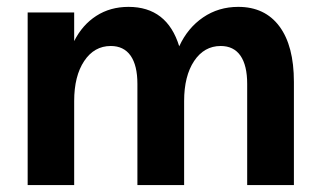

<svg xmlns="http://www.w3.org/2000/svg" viewBox="-20 -536 927 556"><path d="M695.8 -293Q695.8 -346.7 676.3 -374.8Q656.7 -402.8 619.1 -402.8Q571.3 -402.8 542.2 -359.4Q513.2 -315.9 513.2 -243.2V0H377.9V-293Q377.9 -346.7 358.2 -374.8Q338.4 -402.8 300.8 -402.8Q252.9 -402.8 223.9 -359.4Q194.8 -315.9 194.8 -243.2V0H60.1V-500H194.8V-417Q218.3 -463.9 258.8 -490Q299.3 -516.1 352.1 -516.1Q463.9 -516.1 499 -401.9Q523.4 -455.1 568.1 -485.6Q612.8 -516.1 669.9 -516.1Q747.1 -516.1 789.1 -459.7Q831.1 -403.3 831.1 -298.8V0H695.8Z"/></svg>

Font: Uncut Sans
Style: Bold
Weight: 700
Designer: Kasper Nordkvist
Foundry: UNCUT.wtf
Version: Version 1.304;Glyphs 3.2 (3246)